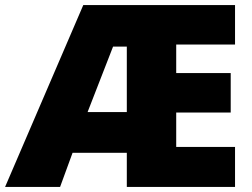

<svg xmlns="http://www.w3.org/2000/svg" viewBox="-25 -734 991 754"><path d="M898 0H473V-134H260L211 0H-5L302 -714H898V-559H667V-447H881V-292H667V-157H898ZM319 -294H473V-551H419Z"/></svg>

Font: Noto Sans Georgian Black
Style: Regular
Weight: 900
Designer: Monotype Design Team, Akaki Razmadze
Foundry: Google LLC
Version: Version 2.005; ttfautohint (v1.8.4.7-5d5b)